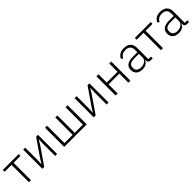

<svg xmlns="http://www.w3.org/2000/svg" viewBox="467 -2171 3806 3806"><g transform="rotate(-45 2369.5 -268.5)"><path d="M221 0V-487H27V-537H471V-487H278V0Z M597 0V-537H653V-188L647 -78H651L711 -176L960 -537H1012V0H957V-349L962 -460H958L899 -362L650 0Z M1210 0V-537H1267V-50H1498V-537H1555V-50H1785V-537H1842V0Z M2039 0V-537H2095V-188L2089 -78H2093L2153 -176L2402 -537H2454V0H2399V-349L2404 -460H2400L2341 -362L2092 0Z M2651 0V-537H2708V-305H3010V-537H3066V0H3010V-255H2708V0Z M3221 -146Q3221 -301 3438 -301H3563V-364Q3563 -501 3424 -501Q3323 -501 3276 -412L3240 -442Q3263 -492 3310 -521Q3357 -550 3427 -550Q3520 -550 3570 -503Q3620 -456 3620 -371V-50H3692V0H3635Q3601 0 3584 -17Q3567 -34 3567 -65V-86H3562Q3543 -39 3501 -13Q3459 13 3397 13Q3313 13 3267 -29Q3221 -71 3221 -146ZM3563 -157V-258H3436Q3357 -258 3319 -232.5Q3281 -207 3281 -160V-134Q3281 -87 3315 -61.5Q3349 -36 3406 -36Q3473 -36 3518 -69.5Q3563 -103 3563 -157Z M3922 0V-487H3728V-537H4172V-487H3979V0Z M4240 -146Q4240 -301 4457 -301H4582V-364Q4582 -501 4443 -501Q4342 -501 4295 -412L4259 -442Q4282 -492 4329 -521Q4376 -550 4446 -550Q4539 -550 4589 -503Q4639 -456 4639 -371V-50H4711V0H4654Q4620 0 4603 -17Q4586 -34 4586 -65V-86H4581Q4562 -39 4520 -13Q4478 13 4416 13Q4332 13 4286 -29Q4240 -71 4240 -146ZM4582 -157V-258H4455Q4376 -258 4338 -232.5Q4300 -207 4300 -160V-134Q4300 -87 4334 -61.5Q4368 -36 4425 -36Q4492 -36 4537 -69.5Q4582 -103 4582 -157Z"/></g></svg>

Font: IBM Plex Sans JP Light
Style: Regular
Weight: 300
Designer: Mike Abbink; Paul van der Laan; Pieter van Rosmalen; Wujin Sim; Yejin Wi; Jinhee Kim; Boomi Park; Yona Kim; Kichan Ma
Foundry: Sandoll Inc.
Version: Version 1.002